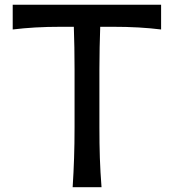

<svg xmlns="http://www.w3.org/2000/svg" viewBox="-20 -776 720 796"><path d="M281.2 0Q285.2 -62.5 287.1 -120.8Q289.1 -179.2 289.1 -249.5V-488.3Q289.1 -537.1 288.3 -579.6Q287.6 -622.1 286.1 -665H238.8Q174.8 -665 126 -662.1Q77.1 -659.2 32.7 -653.8V-756.3H647.9V-653.8Q604.5 -659.2 555.2 -662.1Q505.9 -665 441.9 -665H395.5Q394 -622.1 393.1 -579.6Q392.1 -537.1 392.1 -488.3V-249.5Q392.1 -179.2 394 -120.8Q396 -62.5 400.9 0Z"/></svg>

Font: Pinar DS1 Medium
Style: Regular
Weight: 500
Designer: Amin Abedi
Version: Version 3.000